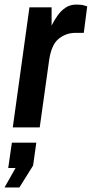

<svg xmlns="http://www.w3.org/2000/svg" viewBox="-33 -558 402 841"><path d="M23 0 96 -526H193V-446Q204 -468 218.5 -489Q233 -510 253.5 -524Q274 -538 301 -538Q324 -538 336.5 -534Q349 -530 349 -530L334 -414H296Q257 -414 224.5 -388.5Q192 -363 182 -293L141 0ZM-13 263 35 178H3L19 67H126L112 167L52 263Z"/></svg>

Font: Archivo Narrow
Style: Bold Italic
Weight: 700
Italic angle: -8°
Designer: Hector Gatti
Foundry: Omnibus-Type
Version: Version 3.002